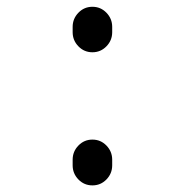

<svg xmlns="http://www.w3.org/2000/svg" viewBox="-20 -568 540 569"><path d="M195.3 -78.1V-94.7Q195.3 -119.1 212.4 -136.7Q229.5 -154.3 253.9 -154.3Q278.3 -154.3 295.4 -136.7Q312.5 -119.1 312.5 -94.7V-78.1Q312.5 -53.7 295.4 -36.1Q278.3 -18.6 253.9 -18.6Q229.5 -18.6 212.4 -36.1Q195.3 -53.7 195.3 -78.1ZM195.3 -472.7V-488.3Q195.3 -512.7 212.4 -530.3Q229.5 -547.9 253.9 -547.9Q278.3 -547.9 295.4 -530.3Q312.5 -512.7 312.5 -488.3V-472.7Q312.5 -448.2 295.4 -430.7Q278.3 -413.1 253.9 -413.1Q229.5 -413.1 212.4 -430.7Q195.3 -448.2 195.3 -472.7Z"/></svg>

Font: Rounded-X Mgen+ 1m medium
Style: Regular
Weight: 500
Designer: [Source Han Sans]
Ryoko NISHIZUKA  (kana & ideographs); Paul D. Hunt (Latin, Greek & Cyrillic); Wenlong ZHANG  (bopomofo
Version: Version 1.059.20150602